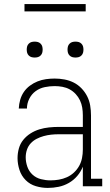

<svg xmlns="http://www.w3.org/2000/svg" viewBox="-20 -913 540 941"><path d="M214 8Q185 8 156 -0.5Q127 -9 106 -30Q85 -51 75.5 -80Q66 -109 66 -138Q66 -162 72.5 -185.5Q79 -209 94 -227.5Q109 -246 129.5 -259Q150 -272 173 -279Q196 -286 220 -288.5Q244 -291 268 -291H386V-348Q386 -367 383 -385.5Q380 -404 372 -421Q364 -438 351 -452Q338 -466 321.5 -475Q305 -484 286 -487.5Q267 -491 248 -491Q224 -491 199.5 -486Q175 -481 155 -466.5Q135 -452 123.5 -429Q112 -406 112 -381H72Q73 -403 79 -424Q85 -445 97 -462.5Q109 -480 126.5 -493Q144 -506 164 -514Q184 -522 205.5 -525Q227 -528 248 -528Q272 -528 296 -523.5Q320 -519 341 -508.5Q362 -498 379 -480.5Q396 -463 407 -441.5Q418 -420 422 -396Q426 -372 426 -348V-37H481V0H386V-96Q376 -71 358.5 -50.5Q341 -30 317.5 -16.5Q294 -3 267.5 2.5Q241 8 214 8ZM227 -29Q248 -29 268.5 -32.5Q289 -36 308 -44.5Q327 -53 342.5 -67.5Q358 -82 368 -100Q378 -118 382 -138.5Q386 -159 386 -180V-255H268Q249 -255 230.5 -253Q212 -251 194 -246Q176 -241 159.5 -232.5Q143 -224 130.5 -210.5Q118 -197 112 -179Q106 -161 106 -142Q106 -119 114 -96Q122 -73 139.5 -57Q157 -41 180.5 -35Q204 -29 227 -29ZM350 -631Q342 -631 334.5 -633Q327 -635 321 -641Q315 -647 313 -654.5Q311 -662 311 -670Q311 -678 313 -685.5Q315 -693 321 -699Q327 -705 334.5 -707Q342 -709 350 -709Q358 -709 365.5 -707Q373 -705 379 -699Q385 -693 387 -685.5Q389 -678 389 -670Q389 -662 387 -654.5Q385 -647 379 -641Q373 -635 365.5 -633Q358 -631 350 -631ZM150 -631Q142 -631 134.5 -633Q127 -635 121 -641Q115 -647 113 -654.5Q111 -662 111 -670Q111 -678 113 -685.5Q115 -693 121 -699Q127 -705 134.5 -707Q142 -709 150 -709Q158 -709 165.5 -707Q173 -705 179 -699Q185 -693 187 -685.5Q189 -678 189 -670Q189 -662 187 -654.5Q185 -647 179 -641Q173 -635 165.5 -633Q158 -631 150 -631ZM100 -857V-893H400V-857Z"/></svg>

Font: Iosevka Curly Slab Extralight
Style: Regular
Weight: 200
Monospace: yes
Designer: Belleve Invis
Foundry: Belleve Invis
Version: Version 22.1.2; ttfautohint (v1.8.4)